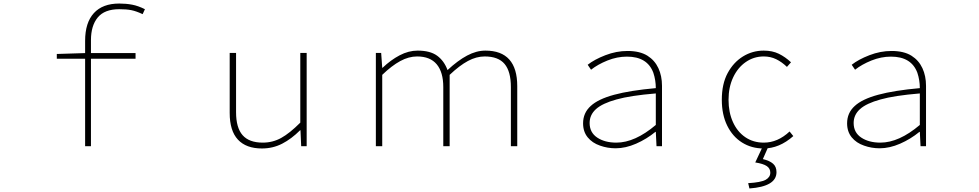

<svg xmlns="http://www.w3.org/2000/svg" viewBox="-20 -826 5532 1085"><path d="M461 -494H301V-521L461 -526V-595Q461 -698 510.5 -752Q560 -806 654 -806Q693 -806 727 -799.5Q761 -793 799 -774L786 -746Q750 -763 722.5 -768.5Q695 -774 654 -774Q571 -774 532.5 -727.5Q494 -681 494 -599V-526H746V-494H494V0H461Z M1278 -188V-527H1314V-192Q1314 -104 1351 -62Q1388 -20 1465 -20Q1521 -20 1569 -46.5Q1617 -73 1677 -133V-527H1713V0H1682L1678 -90H1676Q1627 -41 1574.5 -14Q1522 13 1460 13Q1371 13 1324.5 -37Q1278 -87 1278 -188Z M2104 -527H2134L2140 -443H2142Q2188 -487 2238.5 -513.5Q2289 -540 2340 -540Q2411 -540 2450.5 -511Q2490 -482 2509 -430Q2567 -484 2619.5 -512Q2672 -540 2723 -540Q2903 -540 2903 -339V0H2867V-334Q2867 -422 2831.5 -464.5Q2796 -507 2719 -507Q2672 -507 2624.5 -481.5Q2577 -456 2521 -403V0H2485V-334Q2485 -418 2448 -462.5Q2411 -507 2337 -507Q2290 -507 2242 -481Q2194 -455 2140 -403V0H2104Z M3371 -3Q3327 -18 3301 -50Q3275 -82 3275 -129Q3275 -188 3318 -227Q3360 -266 3450.5 -290.5Q3541 -315 3686 -328Q3686 -373 3672 -415Q3638 -506 3523 -506Q3467 -506 3412.5 -484Q3358 -462 3320 -432L3301 -460Q3339 -490 3401 -514Q3463 -538 3526 -538Q3596 -538 3639 -511Q3680 -485 3700.5 -441Q3721 -397 3721 -341V0H3690L3686 -81H3684Q3634 -40 3574.5 -14Q3515 12 3459 12Q3413 12 3371 -3ZM3686 -120V-298Q3542 -286 3464 -264Q3384 -242 3348 -209.5Q3312 -177 3312 -131Q3312 -77 3355 -48.5Q3398 -20 3463 -20Q3568 -20 3686 -120Z M4059 -262Q4059 -352 4092 -413Q4125 -474 4178.5 -507Q4232 -540 4296 -540Q4345 -540 4381.5 -522Q4418 -504 4450 -474L4427 -448Q4398 -476 4366 -491.5Q4334 -507 4296 -507Q4240 -507 4194.5 -475.5Q4149 -444 4123 -388.5Q4097 -333 4097 -262Q4097 -191 4122 -136Q4147 -81 4192 -50.5Q4237 -20 4296 -20Q4375 -20 4442 -83L4463 -57Q4384 13 4295 13Q4227 13 4173.5 -20.5Q4120 -54 4089.5 -116Q4059 -178 4059 -262ZM4307 190Q4333 175 4333 150Q4333 126 4313 112.5Q4293 99 4248 92L4292 -2H4324L4291 73Q4329 82 4348.5 99Q4368 116 4368 147Q4368 228 4215 239L4208 209Q4279 205 4307 190Z M4863 -3Q4819 -18 4793 -50Q4767 -82 4767 -129Q4767 -188 4810 -227Q4852 -266 4942.5 -290.5Q5033 -315 5178 -328Q5178 -373 5164 -415Q5130 -506 5015 -506Q4959 -506 4904.5 -484Q4850 -462 4812 -432L4793 -460Q4831 -490 4893 -514Q4955 -538 5018 -538Q5088 -538 5131 -511Q5172 -485 5192.5 -441Q5213 -397 5213 -341V0H5182L5178 -81H5176Q5126 -40 5066.5 -14Q5007 12 4951 12Q4905 12 4863 -3ZM5178 -120V-298Q5034 -286 4956 -264Q4876 -242 4840 -209.5Q4804 -177 4804 -131Q4804 -77 4847 -48.5Q4890 -20 4955 -20Q5060 -20 5178 -120Z"/></svg>

Font: Merged Yaku Han JP Thin
Style: Regular
Weight: 250
Designer: Ryoko NISHIZUKA 西塚涼子 (kana, bopomofo & ideographs); Paul D. Hunt (Latin, Greek & Cyrillic); Sandoll Communications 산돌커뮤니
Foundry: Adobe
Version: Version 2.004